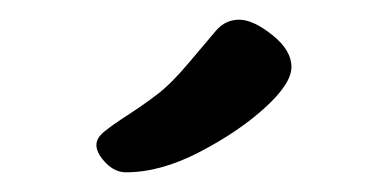

<svg xmlns="http://www.w3.org/2000/svg" viewBox="-20 -685 393 195"><path d="M108 -510Q97 -510 88 -519Q79 -528 78 -536Q77 -544 85.5 -551Q94 -558 109.5 -568Q125 -578 139.5 -589Q154 -600 172 -621.5Q190 -643 199.5 -654Q209 -665 223 -665Q237 -665 256.5 -649.5Q276 -634 276 -617Q276 -600 249 -575.5Q222 -551 182.5 -530.5Q143 -510 108 -510Z"/></svg>

Font: Cagliostro
Style: Regular
Weight: 400
Designer: Matthew Desmond
Foundry: Matthew Desmond
Version: Version